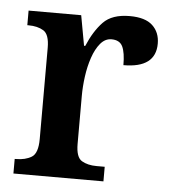

<svg xmlns="http://www.w3.org/2000/svg" viewBox="-45 -588 559 629"><g transform="rotate(5 235.0 -273.5)"><path d="M22 0V-48H26Q57 -48 77.5 -60.5Q98 -73 98 -120V-420Q98 -464 78.5 -476Q59 -488 29 -488H25V-536H198L216 -437H220Q241 -487 270 -517Q299 -547 357 -547Q408 -547 432 -524.5Q456 -502 456 -465Q456 -385 350 -385Q350 -426 340.5 -446Q331 -466 304 -466Q283 -466 267.5 -447.5Q252 -429 242 -399.5Q232 -370 227.5 -336.5Q223 -303 223 -273V-115Q223 -71 242.5 -59.5Q262 -48 291 -48H318V0Z"/></g></svg>

Font: Noto Serif Lao SemiCondensed SemiBold
Style: Regular
Weight: 600
Width: 4
Designer: Monotype Design Team
Foundry: Monotype Imaging Inc.
Version: Version 2.003; ttfautohint (v1.8.4.7-5d5b)